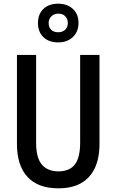

<svg xmlns="http://www.w3.org/2000/svg" viewBox="-20 -1012 632 1042"><path d="M520 -232Q520 -153 494.5 -99.5Q469 -46 420 -18Q371 10 296 10Q187 10 129.5 -51.5Q72 -113 72 -232V-714H176V-238Q176 -155 207.5 -118.5Q239 -82 297 -82Q357 -82 386 -119Q415 -156 415 -239V-714H520ZM296 -782Q245 -782 215.5 -810.5Q186 -839 186 -887Q186 -935 215.5 -963.5Q245 -992 296 -992Q344 -992 375 -964Q406 -936 406 -888Q406 -840 375.5 -811Q345 -782 296 -782ZM296 -837Q319 -837 333.5 -850.5Q348 -864 348 -887Q348 -909 334.5 -923.5Q321 -938 296 -938Q274 -938 259 -923.5Q244 -909 244 -887Q244 -864 257.5 -850.5Q271 -837 296 -837Z"/></svg>

Font: Noto Sans Bengali Condensed Medium
Style: Regular
Weight: 500
Width: 3
Designer: Jelle Bosma - Monotype Design Team
Foundry: Monotype Imaging Inc.
Version: Version 2.003